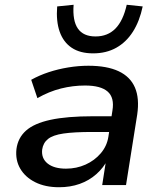

<svg xmlns="http://www.w3.org/2000/svg" viewBox="-20 -777 672 806"><path d="M228 9Q170 9 128 -12Q86 -33 65 -69Q44 -105 49 -151Q55 -198 89 -228.5Q123 -259 192 -274Q261 -289 371 -289H464L454 -223H367Q291 -223 246.5 -216.5Q202 -210 181.5 -193.5Q161 -177 157 -149Q153 -112 180 -90.5Q207 -69 257 -69Q301 -69 339 -86Q377 -103 403 -133.5Q429 -164 435 -203L452 -313Q461 -367 432 -392.5Q403 -418 337 -418Q286 -418 236 -405.5Q186 -393 137 -365L111 -442Q145 -461 184.5 -474Q224 -487 267 -494Q310 -501 351 -501Q429 -501 478 -478Q527 -455 546.5 -409.5Q566 -364 556 -296L509 0H409L426 -109H433Q415 -73 384.5 -46Q354 -19 314.5 -5Q275 9 228 9ZM371 -553Q316 -553 281 -576.5Q246 -600 230.5 -644Q215 -688 220 -750L289 -757Q284 -690 307 -657Q330 -624 381 -624Q432 -624 464.5 -657Q497 -690 512 -757L579 -750Q566 -688 538 -644Q510 -600 468 -576.5Q426 -553 371 -553Z"/></svg>

Font: Nunito Sans 10pt SemiExpanded SemiBold
Style: Italic
Weight: 600
Width: 6
Italic angle: -9°
Designer: Vernon Adams
Foundry: Vernon Adams
Version: Version 3.101;gftools[0.9.27]